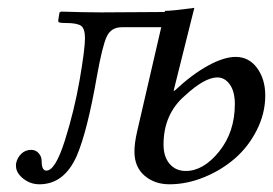

<svg xmlns="http://www.w3.org/2000/svg" viewBox="-20 -461 701 493"><path d="M457 -22Q502.4 -22 542.7 -72Q583 -122.1 583 -193.8Q583 -226.1 570.1 -244.1Q557.1 -262.2 538.1 -262.2Q505.4 -262.2 454.1 -214.8Q399.9 -167.5 399.9 -89.8Q399.9 -58.6 415.5 -40.3Q431.2 -22 457 -22ZM479 -440.9 425.8 -228H428.2Q473.1 -270 514.2 -292.5Q555.2 -314.9 585 -314.9Q619.1 -314.9 640.1 -286.4Q661.1 -257.8 661.1 -215.8Q661.1 -169.9 639.4 -127Q617.7 -84 583 -54Q548.3 -23.9 503.9 -5.9Q459.5 12.2 415 12.2Q377 12.2 351.1 -10Q325.2 -32.2 325.2 -71.8Q325.2 -93.3 332 -123L394 -391.1H293Q265.1 -391.1 253.9 -366.7Q242.7 -342.3 229 -266.1Q204.1 -123 176.8 -60.1Q144.5 12.2 81.1 12.2Q58.1 12.2 39.6 -2.4Q21 -17.1 21 -35.2V-40Q23.9 -55.7 34.4 -65.9Q44.9 -76.2 60.1 -76.2Q71.8 -76.2 79.3 -67.6Q86.9 -59.1 86.9 -47.9Q86.9 -22.9 99.1 -22.9Q122.1 -22.9 146.5 -100.1Q170.9 -177.2 184.6 -256.3Q198.2 -335.4 198.2 -362.8Q198.2 -387.7 188 -394.8Q177.7 -401.9 149.9 -401.9Q136.2 -401.9 132.3 -403.3Q128.4 -404.8 129.9 -411.1L132.8 -429.2L137.2 -431.2Q199.2 -429.2 240.2 -429.2Q253.9 -429.2 321 -429.7Q388.2 -430.2 402.8 -430.2L403.8 -433.1Q422.9 -433.1 479 -440.9Z"/></svg>

Font: Common Serif SemiBold
Style: Italic
Weight: 600
Italic angle: -12°
Designer: Philipp H. Poll, Khaled Hosny
Foundry: Stefan Peev, Context Ltd.
Version: Version 1.026